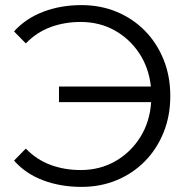

<svg xmlns="http://www.w3.org/2000/svg" viewBox="-20 -726 746 752"><path d="M299 6Q218 6 149.5 -19.5Q81 -45 35 -97L81 -144Q124 -100 178.5 -80Q233 -60 296 -60Q371 -60 431.5 -94.5Q492 -129 529.5 -189Q567 -249 572 -326H211V-387H571Q563 -461 525 -518Q487 -575 428 -607.5Q369 -640 296 -640Q233 -640 178.5 -620Q124 -600 81 -556L35 -603Q81 -654 149.5 -680Q218 -706 299 -706Q374 -706 437.5 -679.5Q501 -653 548 -605Q595 -557 621 -492Q647 -427 647 -350Q647 -273 621 -208Q595 -143 548 -95Q501 -47 437.5 -20.5Q374 6 299 6Z"/></svg>

Font: Montserrat
Style: Regular
Weight: 400
Designer: Julieta Ulanovsky
Foundry: Julieta Ulanovsky
Version: Version 9.000; ttfautohint (v1.8.4.7-5d5b)